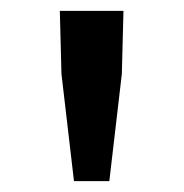

<svg xmlns="http://www.w3.org/2000/svg" viewBox="-20 -793 338 353"><path d="M90 -773 93 -657 116 -460H181L204 -657L207 -773Z"/></svg>

Font: Bithumb Trading Sans Medium
Style: Regular
Weight: 500
Designer: Ham Hyungwon
Foundry: Bithumb
Version: Version 1.200;FEAKit 1.0